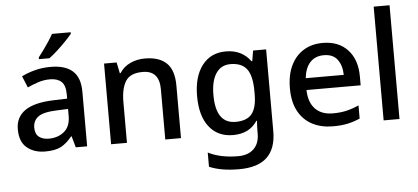

<svg xmlns="http://www.w3.org/2000/svg" viewBox="-60 -902 2784 1278"><g transform="rotate(-5 1331.5 -263.0)"><path d="M297 -548Q395 -548 444.5 -503.5Q494 -459 494 -365V0H418L397 -75H393Q358 -31 319.5 -10.5Q281 10 213 10Q140 10 92 -29.5Q44 -69 44 -153Q44 -234 106.5 -277.5Q169 -321 298 -325L389 -328V-356Q389 -417 362 -441.5Q335 -466 286 -466Q246 -466 207.5 -453.5Q169 -441 135 -425L103 -502Q140 -521 190 -534.5Q240 -548 297 -548ZM316 -256Q224 -253 189 -227Q154 -201 154 -154Q154 -112 179 -92.5Q204 -73 244 -73Q306 -73 347.5 -107.5Q389 -142 389 -212V-259ZM451 -756Q436 -737 408.5 -708.5Q381 -680 350.5 -652Q320 -624 295 -606H225V-618Q240 -637 259 -663Q278 -689 296 -716.5Q314 -744 326 -766H451Z M927 -549Q1022 -549 1071.5 -502Q1121 -455 1121 -351V0H1016V-336Q1016 -461 905 -461Q822 -461 791 -412Q760 -363 760 -272V0H654V-539H738L753 -466H758Q785 -508 830 -528.5Q875 -549 927 -549Z M1468 -549Q1575 -549 1633 -469H1638L1650 -539H1737V8Q1737 123 1676 181.5Q1615 240 1488 240Q1368 240 1290 206V111Q1331 132 1381 142.5Q1431 153 1490 153Q1557 153 1594.5 116.5Q1632 80 1632 15V-4Q1632 -16 1633 -38Q1634 -60 1635 -71H1631Q1578 10 1469 10Q1367 10 1309.5 -63Q1252 -136 1252 -269Q1252 -399 1309.5 -474Q1367 -549 1468 -549ZM1491 -462Q1429 -462 1395 -411.5Q1361 -361 1361 -267Q1361 -76 1493 -76Q1568 -76 1601.5 -117Q1635 -158 1635 -248V-269Q1635 -371 1601 -416.5Q1567 -462 1491 -462Z M2115 -549Q2221 -549 2282 -483.5Q2343 -418 2343 -305V-246H1981Q1983 -164 2025 -120Q2067 -76 2143 -76Q2194 -76 2234.5 -85.5Q2275 -95 2317 -114V-26Q2276 -8 2234.5 1Q2193 10 2136 10Q2058 10 1998.5 -21Q1939 -52 1905.5 -113.5Q1872 -175 1872 -266Q1872 -356 1902.5 -419Q1933 -482 1987.5 -515.5Q2042 -549 2115 -549ZM2116 -467Q2058 -467 2024 -430Q1990 -393 1983 -325H2237Q2236 -388 2206.5 -427.5Q2177 -467 2116 -467Z M2581 0H2475V-760H2581Z"/></g></svg>

Font: Noto Sans Myanmar UI Medium
Style: Regular
Weight: 500
Designer: Monotype Design Team
Foundry: Monotype Imaging Inc.
Version: Version 2.103; ttfautohint (v1.8.4.7-5d5b)